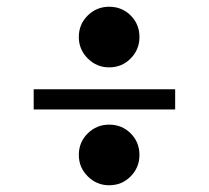

<svg xmlns="http://www.w3.org/2000/svg" viewBox="-20 -595 620 570"><path d="M214 -135Q214 -173 240.5 -199Q267 -225 304 -225Q342 -225 368 -199Q394 -173 394 -135Q394 -98 368 -71.5Q342 -45 304 -45Q267 -45 240.5 -71.5Q214 -98 214 -135ZM214 -485Q214 -523 240.5 -549Q267 -575 304 -575Q342 -575 368 -549Q394 -523 394 -485Q394 -448 368 -421.5Q342 -395 304 -395Q267 -395 240.5 -421.5Q214 -448 214 -485ZM80 -330H500V-270H80Z"/></svg>

Font: Raigarh
Style: Regular
Weight: 400
Designer: jaikishan Patel
Foundry: MagicType
Version: Version 1.000;FEAKit 1.0